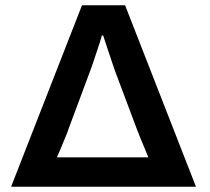

<svg xmlns="http://www.w3.org/2000/svg" viewBox="-20 -706 795 726"><path d="M22 0 290 -686H453L721 0ZM195 -111H541Q537 -122 523.5 -153.5Q510 -185 497 -219L413 -443Q407 -461 397.5 -489Q388 -517 380 -541.5Q372 -566 370 -572H365Q364 -566 358.5 -549Q353 -532 346 -511Q339 -490 333 -472Q327 -454 324 -446L239 -218Q236 -208 228 -189Q220 -170 211.5 -149Q203 -128 195 -111Z"/></svg>

Font: Archivo Variable SemiBold
Style: Regular
Weight: 600
Designer: Hector Gatti
Foundry: Omnibus-Type
Version: Version 2.001